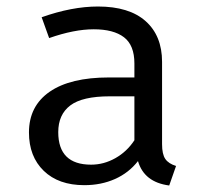

<svg xmlns="http://www.w3.org/2000/svg" viewBox="-20 -558 640 590"><path d="M521 -48 500 12Q423 2 404 -63Q376 -27 333.5 -8Q291 11 239 11Q160 11 114.5 -33Q69 -77 69 -151Q69 -232 132.5 -276Q196 -320 315 -320H393V-363Q393 -419 361 -443.5Q329 -468 268 -468Q208 -468 131 -441L108 -505Q201 -538 281 -538Q377 -538 427.5 -493Q478 -448 478 -368V-115Q478 -84 488 -69.5Q498 -55 521 -48ZM393 -127V-262H317Q233 -262 196 -234Q159 -206 159 -152Q159 -52 260 -52Q299 -52 334.5 -72Q370 -92 393 -127Z"/></svg>

Font: FiraDG Mono
Style: Regular
Weight: 400
Designer: Carrois Corporate & Edenspiekermann AG
Foundry: Carrois Corporate GbR & Edenspiekermann AG
Version: Version 3.206